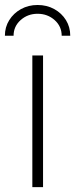

<svg xmlns="http://www.w3.org/2000/svg" viewBox="-47 -769 309 789"><path d="M85.9 0V-541H129.9V0ZM107.4 -748.5Q145.5 -748.5 176 -731.7Q206.5 -714.8 224.1 -686.3Q241.7 -657.7 241.7 -622.1H206.5Q206.5 -660.6 177.5 -686.5Q148.4 -712.4 107.4 -712.4Q66.9 -712.4 37.8 -686.5Q8.8 -660.6 8.8 -622.1H-26.9Q-26.9 -657.7 -9 -686.3Q8.8 -714.8 39.3 -731.7Q69.8 -748.5 107.4 -748.5Z"/></svg>

Font: Inter 17pt ExtraLight
Style: Regular
Weight: 250
Version: Version 4.001;git-66647c0bb